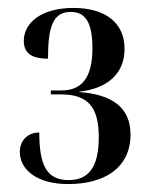

<svg xmlns="http://www.w3.org/2000/svg" viewBox="-20 -843 383 484"><path d="M152 -379C241 -379 309 -418 309 -504C309 -574 260 -605 180 -611V-612C253 -620 294 -659 294 -720C294 -786 245 -823 165 -823C85 -823 40 -786 40 -740C40 -706 64 -695 101 -695C101 -772 112 -813 158 -813C194 -813 213 -789 213 -721C213 -646 185 -615 135 -615H108V-605H134C201 -605 229 -574 229 -497C229 -421 203 -389 153 -389C98 -389 79 -426 79 -509C52 -509 30 -491 30 -460C30 -416 72 -379 152 -379Z"/></svg>

Font: Noto Serif Display Condensed Medium
Style: Regular
Weight: 500
Width: 3
Designer: Monotype Design Team
Foundry: Monotype Imaging Inc.
Version: Version 2.009